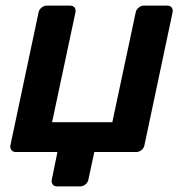

<svg xmlns="http://www.w3.org/2000/svg" viewBox="-20 -540 652 682"><path d="M182 122Q172 122 167 115Q162 108 164 98L184 0H36Q26 0 20.5 -7Q15 -14 17 -24L117 -496Q119 -506 127.5 -513Q136 -520 146 -520H229Q240 -520 245 -513Q250 -506 248 -496L165 -106H379L462 -496Q464 -506 472.5 -513Q481 -520 491 -520H574Q585 -520 590 -513Q595 -506 593 -496L493 -24Q491 -14 482.5 -7Q474 0 464 0H315L294 98Q292 108 283.5 115Q275 122 265 122Z"/></svg>

Font: Rubik Light Medium
Style: Italic
Weight: 500
Italic angle: -12°
Version: Version 2.104